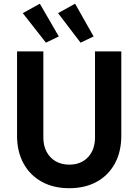

<svg xmlns="http://www.w3.org/2000/svg" viewBox="-20 -993 736 1021"><path d="M347.9 7.8Q263.9 7.8 201.6 -26.8Q139.3 -61.3 105 -124.1Q70.7 -186.8 70.7 -271.3V-719.7H210.5V-261.9Q210.5 -217.8 227.9 -185.5Q245.3 -153.1 276.3 -135.3Q307.3 -117.5 347.9 -117.5Q411 -117.5 448.1 -157.2Q485.2 -196.8 485.2 -261.9V-719.7H625V-271.3Q625 -186.8 591.1 -124.1Q557.3 -61.4 495.1 -26.8Q432.9 7.8 347.9 7.8ZM224.2 -766.1 101.1 -923.1 191.8 -973.3 292.7 -799.2ZM408.4 -766.1 288.7 -923.1 379.3 -973.3 477.8 -799.2Z"/></svg>

Font: Reddit Sans
Style: Regular
Weight: 400
Designer: Stephen Hutchings
Foundry: Reddit
Version: Version 1.014